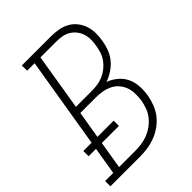

<svg xmlns="http://www.w3.org/2000/svg" viewBox="-243 -844 953 953"><g transform="rotate(-45 233.5 -367.5)"><path d="M-33 0V-37H24L48 -182H-4V-219H54L133 -698H81L80 -735H284Q311 -735 336.5 -730.5Q362 -726 384 -714Q406 -702 421.5 -682.5Q437 -663 445 -639.5Q453 -616 453.5 -589.5Q454 -563 449 -536Q445 -511 435.5 -486Q426 -461 408.5 -440Q391 -419 368 -404Q345 -389 320 -380Q347 -370 370 -351Q393 -332 405.5 -306Q418 -280 420 -249Q422 -218 417 -186Q412 -160 402 -133.5Q392 -107 374.5 -84.5Q357 -62 333 -45Q309 -28 283 -18Q257 -8 230 -4Q203 0 176 0ZM125 -400H237Q257 -400 277 -403Q297 -406 316 -414Q335 -422 352 -435.5Q369 -449 381.5 -466Q394 -483 400.5 -502.5Q407 -522 410 -542Q414 -562 414 -582.5Q414 -603 408 -622Q402 -641 390 -656Q378 -671 361.5 -681Q345 -691 325 -694.5Q305 -698 284 -698H174ZM65 -37H176Q199 -37 221.5 -40Q244 -43 266 -51.5Q288 -60 307.5 -74Q327 -88 342 -107Q357 -126 365 -148Q373 -170 377 -193Q380 -216 379.5 -239Q379 -262 371.5 -282.5Q364 -303 349.5 -319.5Q335 -336 315.5 -345.5Q296 -355 274 -359Q252 -363 228 -363H119L95 -219H209V-182H89Z"/></g></svg>

Font: Iosevka Curly Slab Extralight
Style: Italic
Weight: 200
Italic angle: -9°
Monospace: yes
Designer: Belleve Invis
Foundry: Belleve Invis
Version: Version 22.1.2; ttfautohint (v1.8.4)